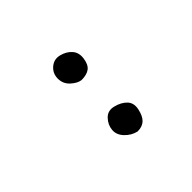

<svg xmlns="http://www.w3.org/2000/svg" viewBox="-93 -697 686 686"><g transform="rotate(-45 250.0 -354.0)"><path d="M265.6 -159.2Q240.2 -165 221.7 -184.6Q203.1 -204.1 205.1 -227.5Q207 -251 224.6 -269.5Q242.2 -288.1 269.5 -281.2Q296.9 -274.4 313 -257.8Q329.1 -241.2 323.2 -213.4Q317.4 -185.5 303.7 -172.4Q290 -159.2 265.6 -159.2ZM253.9 -430.7Q236.3 -432.6 216.8 -450.2Q197.3 -467.8 197.3 -494.1Q197.3 -520.5 216.8 -537.1Q236.3 -553.7 261.7 -547.4Q287.1 -541 302.2 -523.9Q317.4 -506.8 313.5 -479.5Q309.6 -452.1 294.9 -441.4Q280.3 -430.7 253.9 -430.7Z"/></g></svg>

Font: JasonHandwriting2
Style: Regular
Weight: 400
Version: Version 1.05.10